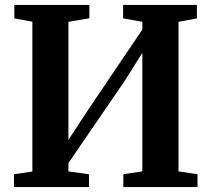

<svg xmlns="http://www.w3.org/2000/svg" viewBox="-20 -763 862 783"><path d="M343 0H37V-52.5L112 -63.5V-674.5L38.5 -688V-743H344.5V-688.5L259 -674V-192.5L340 -316L560.5 -642.5V-674L482 -688V-743H783V-688L708 -674V-64L785.5 -52.5V0H483V-52.5L560.5 -64V-547.5L487.5 -431.5L259 -98V-64L343 -52.5Z"/></svg>

Font: Merriweather Text
Style: Bold
Weight: 700
Designer: Eben Sorkin
Foundry: Eben Sorkin
Version: Version 2.100